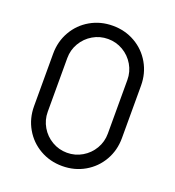

<svg xmlns="http://www.w3.org/2000/svg" viewBox="-135 -842 881 965"><g transform="rotate(20 305.0 -360.0)"><path d="M305 15Q239.3 15 185.6 -15.9Q131.8 -46.8 100.9 -100.6Q70 -154.3 70 -220V-500Q70 -565.7 100.9 -619.4Q131.8 -673.2 185.6 -704.1Q239.3 -735 305 -735Q370.7 -735 424.4 -704.1Q478.2 -673.2 509.1 -619.4Q540 -565.7 540 -500V-220Q540 -154.3 509.1 -100.6Q478.2 -46.8 424.4 -15.9Q370.7 15 305 15ZM305 -56Q348.5 -56 385.4 -77.7Q422.3 -99.3 444 -136.2Q465.7 -173.2 465.7 -216.7V-503.7Q465.7 -547.2 444 -584.1Q422.3 -621 385.4 -642.7Q348.5 -664.3 305 -664.3Q261.5 -664.3 224.6 -642.7Q187.7 -621 166 -584.1Q144.3 -547.2 144.3 -503.7V-216.7Q144.3 -173.2 166 -136.2Q187.7 -99.3 224.6 -77.7Q261.5 -56 305 -56Z"/></g></svg>

Font: Manrope
Style: Regular
Weight: 400
Designer: Mikhail Sharanda
Foundry: Mikhail Sharanda
Version: Version 4.503